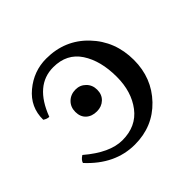

<svg xmlns="http://www.w3.org/2000/svg" viewBox="-118 -550 678 678"><g transform="rotate(-45 221.0 -210.5)"><path d="M52.7 -275.4Q42 -275.4 30.3 -283.2Q29.3 -346.7 78.6 -387.7Q127.9 -428.7 190.4 -428.7Q283.2 -428.7 344.7 -364.3Q406.2 -299.8 406.2 -206.1Q406.2 -116.2 346.7 -54.2Q287.1 7.8 197.3 7.8Q98.6 7.8 21.5 -76.2Q24.4 -87.9 40 -97.7Q114.3 -34.2 176.8 -34.2Q246.1 -34.2 283.7 -83.5Q321.3 -132.8 321.3 -207Q321.3 -287.1 287.6 -338.4Q253.9 -389.6 186.5 -389.6Q95.7 -389.6 52.7 -275.4ZM240.2 -223.6Q240.2 -199.2 224.6 -184.6Q209 -169.9 185.5 -169.9Q160.2 -169.9 145 -184.1Q129.9 -198.2 129.9 -222.7Q129.9 -247.1 146 -262.7Q162.1 -278.3 186.5 -278.3Q209 -278.3 224.6 -262.7Q240.2 -247.1 240.2 -223.6Z"/></g></svg>

Font: Crimson Text
Style: Regular
Weight: 400
Version: Version 0.13